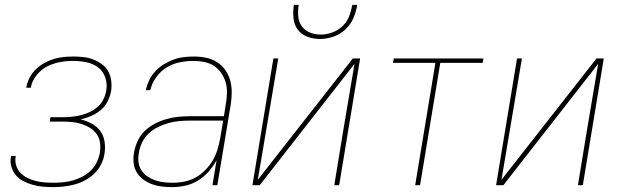

<svg xmlns="http://www.w3.org/2000/svg" viewBox="-20 -760 2540 788"><path d="M198 8Q176 8 155 6Q134 4 114.5 -1.5Q95 -7 77 -16Q59 -25 46 -40Q33 -55 27 -75Q21 -95 25 -116L26 -120H45L44 -117Q41 -98 46.5 -80.5Q52 -63 64 -50.5Q76 -38 92 -30Q108 -22 126 -17.5Q144 -13 162 -11.5Q180 -10 199 -10Q219 -10 239 -12Q259 -14 279 -19.5Q299 -25 318 -35Q337 -45 352.5 -60Q368 -75 377 -94Q386 -113 390 -133Q393 -154 390.5 -173.5Q388 -193 377.5 -208.5Q367 -224 350.5 -234.5Q334 -245 315.5 -251Q297 -257 277 -259Q257 -261 237 -261H184L187 -279H240Q258 -279 276.5 -281Q295 -283 313 -287.5Q331 -292 349 -300.5Q367 -309 381.5 -322Q396 -335 404.5 -352.5Q413 -370 416 -388Q421 -416 412 -442Q403 -468 382.5 -483.5Q362 -499 335 -504.5Q308 -510 280 -510Q262 -510 244 -508Q226 -506 208.5 -501Q191 -496 174 -487.5Q157 -479 143.5 -466Q130 -453 120 -436.5Q110 -420 107 -402V-400H88V-403Q92 -423 102 -442Q112 -461 127.5 -476Q143 -491 162 -501.5Q181 -512 201 -518Q221 -524 241 -526Q261 -528 281 -528Q303 -528 324 -525.5Q345 -523 364 -515.5Q383 -508 399 -496Q415 -484 424.5 -466.5Q434 -449 436.5 -428Q439 -407 436 -386Q432 -364 421.5 -343.5Q411 -323 393 -308Q375 -293 354 -284Q333 -275 311 -270Q335 -264 356.5 -252.5Q378 -241 391.5 -222.5Q405 -204 409 -179.5Q413 -155 409 -130Q406 -108 395.5 -86.5Q385 -65 368 -48.5Q351 -32 330 -20.5Q309 -9 286.5 -3Q264 3 242 5.5Q220 8 198 8Z M687 8Q665 8 644 5.5Q623 3 604 -4Q585 -11 568.5 -23Q552 -35 541.5 -52Q531 -69 528.5 -90.5Q526 -112 530 -133Q534 -157 544.5 -180.5Q555 -204 573.5 -222Q592 -240 615 -252Q638 -264 662 -271Q686 -278 710.5 -280.5Q735 -283 759 -283H899L907 -334Q911 -357 911.5 -379.5Q912 -402 906 -422.5Q900 -443 888 -460.5Q876 -478 858.5 -489.5Q841 -501 819 -505.5Q797 -510 775 -510Q747 -510 718.5 -504.5Q690 -499 664.5 -483.5Q639 -468 621 -443Q603 -418 597 -390H578Q583 -411 592.5 -431Q602 -451 617.5 -467.5Q633 -484 652.5 -496Q672 -508 692.5 -515.5Q713 -523 734 -525.5Q755 -528 776 -528Q802 -528 826 -523Q850 -518 870 -505.5Q890 -493 904 -473.5Q918 -454 924.5 -430.5Q931 -407 931 -382Q931 -357 927 -331L872 0H852L869 -103Q856 -78 836.5 -56Q817 -34 792.5 -19Q768 -4 740.5 2Q713 8 687 8ZM690 -10Q714 -10 738 -15Q762 -20 783.5 -32Q805 -44 823 -62.5Q841 -81 853.5 -102.5Q866 -124 873 -147.5Q880 -171 884 -194L896 -265H759Q737 -265 715 -263Q693 -261 671.5 -255Q650 -249 628.5 -238.5Q607 -228 590 -212Q573 -196 563 -175Q553 -154 550 -132Q546 -113 548.5 -94.5Q551 -76 560.5 -61Q570 -46 585 -36Q600 -26 617 -20Q634 -14 652.5 -12Q671 -10 690 -10Z M1016 0 1102 -520H1122L1087 -312Q1075 -239 1062.5 -166.5Q1050 -94 1038 -22L1428 -520H1458L1372 0H1352L1386 -208Q1398 -281 1410.5 -353.5Q1423 -426 1435 -498L1046 0ZM1293 -600Q1266 -600 1241 -609.5Q1216 -619 1201.5 -639Q1187 -659 1184.5 -686Q1182 -713 1186 -740H1206Q1202 -717 1204 -693.5Q1206 -670 1218.5 -652.5Q1231 -635 1252 -626.5Q1273 -618 1296 -618Q1319 -618 1343 -626.5Q1367 -635 1385.5 -652.5Q1404 -670 1413 -693.5Q1422 -717 1426 -740H1446Q1442 -713 1430.5 -686Q1419 -659 1397.5 -639Q1376 -619 1348 -609.5Q1320 -600 1293 -600Z M1684 0 1767 -502H1593L1596 -520H1964L1961 -502H1787L1704 0Z M2016 0 2102 -520H2122L2087 -312Q2075 -239 2062.5 -166.5Q2050 -94 2038 -22L2428 -520H2458L2372 0H2352L2386 -208Q2398 -281 2410.5 -353.5Q2423 -426 2435 -498L2046 0Z"/></svg>

Font: Iosevka Term Curly Th Obl
Style: Regular
Weight: 100
Italic angle: -9°
Designer: Belleve Invis
Foundry: Belleve Invis
Version: Version 32.3.0